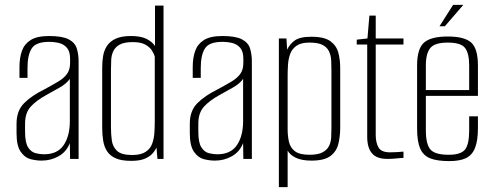

<svg xmlns="http://www.w3.org/2000/svg" viewBox="-20 -653 2025 789"><path d="M151 7Q129 7 105.5 1Q82 -5 65 -29.5Q48 -54 48 -106V-145Q48 -198 79 -229Q110 -260 161 -285Q196 -304 219.5 -318Q243 -332 255.5 -349.5Q268 -367 268 -394V-412Q268 -441 255.5 -456Q243 -471 223.5 -476Q204 -481 182 -481Q127 -481 110 -453.5Q93 -426 93 -375V-333H60V-378Q60 -415 70 -443.5Q80 -472 106 -488.5Q132 -505 182 -505Q236 -505 262 -491.5Q288 -478 295.5 -454Q303 -430 303 -401V0H268L267 -65Q253 -29 221 -11Q189 7 151 7ZM161 -19Q216 -19 241.5 -56.5Q267 -94 267 -155V-329Q254 -310 226.5 -294Q199 -278 171 -263Q129 -240 106 -214.5Q83 -189 83 -145V-112Q83 -67 95.5 -47.5Q108 -28 126.5 -23.5Q145 -19 161 -19Z M519 8Q479 8 455.5 -2.5Q432 -13 420 -31.5Q408 -50 404 -75Q400 -100 400 -128V-376Q400 -402 404 -424.5Q408 -447 420 -465Q432 -483 455.5 -494Q479 -505 518 -505Q559 -505 582.5 -493Q606 -481 617 -464V-630H652V0H627L623 -47Q617 -33 605 -20.5Q593 -8 573 0Q553 8 519 8ZM523 -16Q559 -16 578.5 -29Q598 -42 605.5 -63Q613 -84 614.5 -108.5Q616 -133 616 -155V-420Q613 -432 604 -446Q595 -460 576.5 -470Q558 -480 526 -480Q491 -480 472.5 -470Q454 -460 446 -443.5Q438 -427 437 -407Q436 -387 436 -366V-129Q436 -102 439.5 -76Q443 -50 461 -33Q479 -16 523 -16Z M863 7Q841 7 817.5 1Q794 -5 777 -29.5Q760 -54 760 -106V-145Q760 -198 791 -229Q822 -260 873 -285Q908 -304 931.5 -318Q955 -332 967.5 -349.5Q980 -367 980 -394V-412Q980 -441 967.5 -456Q955 -471 935.5 -476Q916 -481 894 -481Q839 -481 822 -453.5Q805 -426 805 -375V-333H772V-378Q772 -415 782 -443.5Q792 -472 818 -488.5Q844 -505 894 -505Q948 -505 974 -491.5Q1000 -478 1007.5 -454Q1015 -430 1015 -401V0H980L979 -65Q965 -29 933 -11Q901 7 863 7ZM873 -19Q928 -19 953.5 -56.5Q979 -94 979 -155V-329Q966 -310 938.5 -294Q911 -278 883 -263Q841 -240 818 -214.5Q795 -189 795 -145V-112Q795 -67 807.5 -47.5Q820 -28 838.5 -23.5Q857 -19 873 -19Z M1126 116V-495H1157L1160 -449Q1170 -471 1191 -486.5Q1212 -502 1260 -502Q1313 -502 1338 -483.5Q1363 -465 1370.5 -436Q1378 -407 1378 -374V-128Q1378 -93 1370.5 -62Q1363 -31 1338 -12Q1313 7 1260 7Q1220 7 1196 -4.5Q1172 -16 1162 -34V116ZM1252 -17Q1287 -17 1305.5 -27Q1324 -37 1332 -53Q1340 -69 1341 -89Q1342 -109 1342 -130V-364Q1342 -385 1341 -405Q1340 -425 1332 -442Q1324 -459 1305.5 -468.5Q1287 -478 1252 -478Q1217 -478 1198.5 -465Q1180 -452 1172.5 -431.5Q1165 -411 1163.5 -387Q1162 -363 1162 -341V-122Q1162 -94 1167.5 -70Q1173 -46 1192 -31.5Q1211 -17 1252 -17Z M1572 0Q1550 0 1534.5 -5.5Q1519 -11 1509 -22.5Q1499 -34 1494 -51Q1489 -68 1489 -92V-470H1446V-490L1490 -495L1498 -589H1524V-495H1638V-470H1524V-98Q1524 -67 1535.5 -47Q1547 -27 1583 -27Q1597 -27 1613 -28Q1629 -29 1638 -30V-4Q1628 -4 1610 -2Q1592 0 1572 0Z M1826 9Q1776 9 1747.5 -2.5Q1719 -14 1706.5 -43Q1694 -72 1694 -125V-384Q1694 -453 1722.5 -478Q1751 -503 1820 -503Q1889 -503 1916.5 -478Q1944 -453 1944 -384V-259H1730V-117Q1730 -61 1748.5 -39Q1767 -17 1824 -17Q1874 -17 1891 -38.5Q1908 -60 1908 -117V-175H1944V-126Q1944 -75 1932 -45Q1920 -15 1894.5 -3Q1869 9 1826 9ZM1730 -283H1908V-384Q1908 -434 1891 -456Q1874 -478 1820 -478Q1767 -478 1748.5 -456Q1730 -434 1730 -384ZM1786 -545 1842 -633H1884L1808 -545Z"/></svg>

Font: Alumni Sans Thin ExtraLight
Style: Regular
Weight: 250
Version: Version 1.018